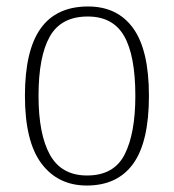

<svg xmlns="http://www.w3.org/2000/svg" viewBox="-20 -563 537 593"><path d="M248 10Q159 10 108 -58Q57 -126 57 -267Q57 -407 105.5 -475Q154 -543 252 -543Q343 -543 391.5 -475.5Q440 -408 440 -267Q440 -125 391.5 -57.5Q343 10 248 10ZM249 -21Q332 -21 365 -86Q398 -151 398 -267Q398 -391 363.5 -451.5Q329 -512 251 -512Q169 -512 134 -450.5Q99 -389 99 -267Q99 -148 134.5 -84.5Q170 -21 249 -21Z"/></svg>

Font: Noto Serif Armenian SemiCondensed ExtraLight
Style: Regular
Weight: 200
Width: 4
Designer: Monotype Design Team
Foundry: Monotype Imaging Inc.
Version: Version 2.008; ttfautohint (v1.8.4.7-5d5b)